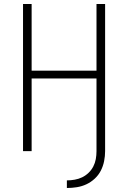

<svg xmlns="http://www.w3.org/2000/svg" viewBox="-20 -755 640 959"><path d="M314 184V146Q333 146 353 142.5Q373 139 390.5 130.5Q408 122 422.5 108Q437 94 446 76.5Q455 59 458.5 39.5Q462 20 462 0V-363H138V0H95V-735H138V-402H462V-735H505V0Q505 25 500 50Q495 75 483.5 97.5Q472 120 453 137.5Q434 155 411.5 165.5Q389 176 364 180Q339 184 314 184Z"/></svg>

Font: Iosevka Curly XLtEx
Style: Regular
Weight: 200
Width: 7
Monospace: yes
Designer: Belleve Invis
Foundry: Belleve Invis
Version: Version 11.1.0; ttfautohint (v1.8.3)